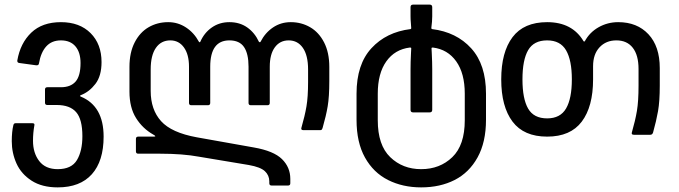

<svg xmlns="http://www.w3.org/2000/svg" viewBox="-20 -584 2941 832"><path d="M31 28Q31 -14 38 -42Q40 -50 47 -50H121Q131 -50 129 -41Q123 -8 123 26Q123 79 150 114Q177 149 230 149Q290 149 313.5 109.5Q337 70 337 6Q337 -67 310 -98Q283 -129 226 -129H185Q175 -129 175 -139V-196Q175 -206 185 -206H244Q286 -206 307.5 -230.5Q329 -255 329 -311Q329 -357 307 -383Q285 -409 244 -409Q204 -409 180.5 -383Q157 -357 149 -310Q148 -300 137 -301L64 -311Q54 -312 55 -322Q68 -397 115.5 -442.5Q163 -488 244 -488Q325 -488 372.5 -440.5Q420 -393 420 -315Q420 -255 393.5 -220.5Q367 -186 331 -172Q327 -171 327 -168.5Q327 -166 331 -165Q429 -124 429 8Q429 114 378 171Q327 228 230 228Q162 228 117 199Q72 170 51.5 124.5Q31 79 31 28Z M1147 210V202Q1147 176 1128 158Q1109 140 1058 131L842 95Q772 82 673 82H579Q569 82 569 72V18Q569 8 579 8H646Q653 8 653 6Q653 4 644 -1Q598 -27 569.5 -72.5Q541 -118 541 -187V-294Q541 -356 563.5 -400Q586 -444 624 -466Q662 -488 709 -488Q751 -488 786 -465Q821 -442 842 -403Q843 -401 845 -401Q847 -401 848 -403Q865 -442 898 -465Q931 -488 974 -488Q1019 -488 1051.5 -465Q1084 -442 1102 -403Q1104 -401 1106 -401Q1108 -401 1109 -403Q1129 -442 1163 -465Q1197 -488 1240 -488Q1286 -488 1324 -466Q1362 -444 1384.5 -400Q1407 -356 1407 -294V-233Q1407 -165 1400 -123.5Q1393 -82 1378 -30Q1376 -24 1374 -22Q1372 -20 1367 -20H1295Q1283 -20 1286 -30Q1301 -82 1308 -123Q1315 -164 1315 -229V-283Q1315 -344 1292.5 -376.5Q1270 -409 1231 -409Q1193 -409 1171 -379Q1149 -349 1149 -295V-138Q1149 -128 1139 -128H1067Q1057 -128 1057 -138V-295Q1057 -351 1037.5 -380Q1018 -409 974 -409Q891 -409 891 -295V-138Q891 -128 881 -128H809Q799 -128 799 -138V-295Q799 -348 777 -378.5Q755 -409 718 -409Q678 -409 655.5 -376.5Q633 -344 633 -283V-190Q633 -109 678 -59Q723 -9 833 11L1080 55Q1166 70 1202 105.5Q1238 141 1238 191V210Q1238 220 1228 220H1157Q1147 220 1147 210Z M1525 -65V-178Q1525 -305 1589.5 -375Q1654 -445 1759 -458Q1762 -459 1762 -462Q1762 -468 1760.5 -483.5Q1759 -499 1759 -513V-553Q1759 -564 1770 -564H1842Q1853 -564 1853 -553V-513Q1853 -492 1849 -462Q1849 -460 1852 -458Q1958 -445 2022 -374.5Q2086 -304 2086 -178V-65Q2086 32 2049.5 98Q2013 164 1950 196Q1887 228 1805 228Q1725 228 1661.5 196Q1598 164 1561.5 98.5Q1525 33 1525 -65ZM1805 149Q1886 149 1940 97Q1994 45 1994 -63V-178Q1994 -266 1957 -318Q1920 -370 1856 -378Q1849 -378 1850 -374L1851 -354Q1853 -314 1853 -284V-108Q1853 -97 1842 -97H1770Q1759 -97 1759 -108V-284Q1759 -314 1761 -354L1762 -374Q1762 -377 1760.5 -377.5Q1759 -378 1756 -378Q1691 -370 1654 -318Q1617 -266 1617 -178V-63Q1617 45 1671 97Q1725 149 1805 149Z M2152 -240Q2152 -358 2201 -423Q2250 -488 2351 -488Q2460 -488 2509 -405Q2510 -404 2511.5 -404Q2513 -404 2514 -405Q2535 -444 2574 -466Q2613 -488 2659 -488Q2741 -488 2790 -435.5Q2839 -383 2839 -289V-213Q2839 -145 2831.5 -102.5Q2824 -60 2810 -10Q2807 0 2798 0H2727Q2715 0 2718 -10Q2733 -62 2740 -103.5Q2747 -145 2747 -213V-285Q2747 -345 2722 -377Q2697 -409 2651 -409Q2606 -409 2578 -379Q2550 -349 2550 -297V-240Q2550 -122 2501 -57Q2452 8 2351 8Q2250 8 2201 -57Q2152 -122 2152 -240ZM2351 -71Q2408 -71 2433 -114Q2458 -157 2458 -240Q2458 -323 2433 -366Q2408 -409 2351 -409Q2293 -409 2268.5 -366.5Q2244 -324 2244 -240Q2244 -156 2268.5 -113.5Q2293 -71 2351 -71Z"/></svg>

Font: Barlow GEO Medium
Style: Regular
Weight: 500
Designer: Jeremy Tribby
Foundry: Tribby Type
Version: Version 1.408